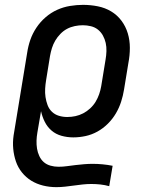

<svg xmlns="http://www.w3.org/2000/svg" viewBox="-20 -558 640 791"><path d="M212 213Q184 213 157.5 206.5Q131 200 109 186.5Q87 173 70.5 152.5Q54 132 45.5 107Q37 82 34.5 55Q32 28 36 0L92 -341Q96 -368 105 -394Q114 -420 130 -444Q146 -468 168 -487Q190 -506 215.5 -517.5Q241 -529 268.5 -533.5Q296 -538 322 -538Q353 -538 383 -532Q413 -526 438 -511Q463 -496 480.5 -472.5Q498 -449 506.5 -420.5Q515 -392 515 -361Q515 -330 509 -299L491 -189Q487 -164 479 -139Q471 -114 457.5 -91Q444 -68 424.5 -48.5Q405 -29 381.5 -16Q358 -3 332.5 2.5Q307 8 282 8Q257 8 233.5 1.5Q210 -5 192.5 -20Q175 -35 164.5 -56Q154 -77 149 -100L134 -12Q131 5 130.5 21.5Q130 38 132.5 54Q135 70 142 85Q149 100 160.5 110Q172 120 188 124.5Q204 129 221 129Q239 129 256.5 126.5Q274 124 291.5 122Q309 120 326.5 118.5Q344 117 362 117Q382 117 403 119Q424 121 444 125L430 209Q412 204 393.5 202Q375 200 356 200Q338 200 320 202Q302 204 284 206.5Q266 209 248 211Q230 213 212 213ZM257 -76Q274 -76 290.5 -79.5Q307 -83 322.5 -91Q338 -99 351.5 -111.5Q365 -124 374 -139Q383 -154 388.5 -170Q394 -186 397 -203L415 -313Q418 -330 418.5 -347.5Q419 -365 415.5 -381Q412 -397 404 -411.5Q396 -426 383.5 -436Q371 -446 354.5 -450Q338 -454 321 -454Q305 -454 288 -450.5Q271 -447 256 -439Q241 -431 228.5 -418Q216 -405 207.5 -390.5Q199 -376 194 -360Q189 -344 186 -327L170 -228Q167 -210 166 -192.5Q165 -175 167.5 -158Q170 -141 176 -125Q182 -109 194 -97.5Q206 -86 222.5 -81Q239 -76 257 -76Z"/></svg>

Font: Iosevka Curly Slab MdExObl
Style: Regular
Weight: 500
Width: 7
Italic angle: -9°
Monospace: yes
Designer: Belleve Invis
Foundry: Belleve Invis
Version: Version 11.1.0; ttfautohint (v1.8.3)